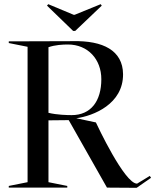

<svg xmlns="http://www.w3.org/2000/svg" viewBox="-20 -898 743 919"><path d="M22 0H302V-8L212 -26V-322L309 -323L492 0L634 1L703 -47L697 -56L636 -19C576 -19 445 -299 439 -312L345 -332C427 -343 570 -400 569 -543C568 -657 472 -704 330 -701L22 -700V-692L112 -674V-26L22 -8ZM212 -358V-672C243 -683 280 -685 305 -685C401 -685 465 -614 465 -519C465 -414 415 -347 323 -347C303 -347 252 -348 212 -358ZM462 -878 337 -827H333L211 -878L205 -871L330 -750H340L467 -871Z"/></svg>

Font: Mazius Display
Style: Regular
Weight: 400
Designer: Alberto Casagrande & Collletttivo
Foundry: Collletttivo
Version: Version 2.000;Glyphs 3.2 (3217)